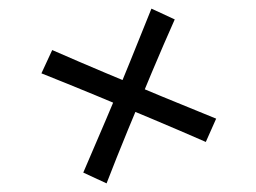

<svg xmlns="http://www.w3.org/2000/svg" viewBox="-20 -533 594 445"><path d="M481 -258 457 -204Q400 -229 333.5 -257Q267 -285 200.5 -312.5Q134 -340 76 -363L101 -417Q158 -392 224.5 -364Q291 -336 357.5 -308.5Q424 -281 481 -258ZM227 -108 173 -133Q197 -189 225.5 -255.5Q254 -322 281 -389Q308 -456 331 -513L385 -488Q360 -432 332 -365.5Q304 -299 276.5 -232Q249 -165 227 -108Z"/></svg>

Font: Ruwudu SemiBold
Style: Regular
Weight: 600
Designer: Becca Hirsbrunner Spalinger
Foundry: SIL International
Version: Version 3.000